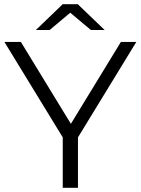

<svg xmlns="http://www.w3.org/2000/svg" viewBox="-20 -901 675 921"><path d="M354 -242V0H281V-242L1 -700H80L320 -307L560 -700H634ZM416 -757 317 -840 218 -757H152L281 -881H353L482 -757Z"/></svg>

Font: Montserrat-Regular
Style: Regular
Weight: 400
Version: Version 7.200